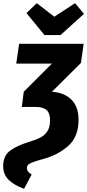

<svg xmlns="http://www.w3.org/2000/svg" viewBox="-39 -969 547 1205"><path d="M469 -574 287 -393Q365 -388 409.5 -343.5Q454 -299 454 -217Q454 -111 390.5 -54.5Q327 2 239 27Q191 40 168.5 48.5Q146 57 138 65Q130 73 130 86Q130 98 137 107.5Q144 117 160 126L112 216Q49 193 15 159.5Q-19 126 -19 74Q-19 9 24 -23Q67 -55 139 -77Q186 -91 214 -105.5Q242 -120 258.5 -145.5Q275 -171 275 -213Q275 -259 253 -278.5Q231 -298 183 -298H98L110 -393L287 -570H63L81 -694H486ZM488 -882 341 -749H240L127 -887L192 -949L302 -864L432 -949Z"/></svg>

Font: Fira Sans Condensed ExtraBold
Style: Italic
Weight: 800
Width: 3
Italic angle: -8°
Designer: bBox Type GmbH & Carrois Corporate GbR & Edenspiekermann AG
Foundry: bBox Type GmbH & Carrois Corporate GbR & Edenspiekermann AG
Version: Version 4.301